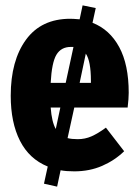

<svg xmlns="http://www.w3.org/2000/svg" viewBox="-20 -621 518 716"><path d="M257 -220 232 -106Q247 -102 270 -102Q297 -102 321 -112.5Q345 -123 375 -145L443 -57Q408 -23 361 -2.5Q314 18 257 18Q227 18 206 14L193 75L144 64L158 0Q89 -28 54.5 -96Q20 -164 20 -264Q20 -395 77 -473Q134 -551 242 -551Q253 -551 277 -549L288 -601L337 -591L325 -536Q389 -511 424.5 -445.5Q460 -380 460 -275Q460 -254 456 -220ZM169 -312H225L254 -446H244Q208 -446 190.5 -417Q173 -388 169 -312ZM300 -421 277 -312H319V-320Q319 -393 300 -421ZM205 -220H169Q173 -166 188 -140Z"/></svg>

Font: Fira Sans Compressed ExtraBold
Style: Regular
Weight: 800
Width: 1
Designer: bBox Type GmbH & Carrois Corporate GbR & Edenspiekermann AG
Foundry: bBox Type GmbH & Carrois Corporate GbR & Edenspiekermann AG
Version: Version 4.301